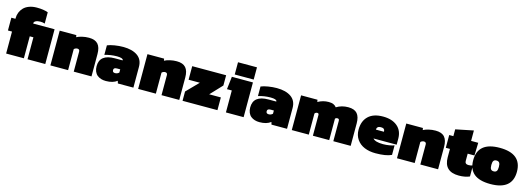

<svg xmlns="http://www.w3.org/2000/svg" viewBox="-1 -1606 6971 2531"><g transform="rotate(15 3484.5 -340.0)"><path d="M50.8 0V-299.8H-4.9V-474.1H50.8V-483.9Q50.8 -524.4 65.4 -560.8Q80.1 -597.2 108.2 -626.5Q136.2 -655.8 182.4 -672.9Q228.5 -689.9 287.1 -689.9Q380.4 -689.9 439.9 -667V-513.2Q413.1 -522.9 379.9 -522.9Q339.8 -522.9 316.4 -510.5Q293 -498 293 -480V-474.1H585V0H342.8V-299.8H293V0Z M654.8 0V-474.1H881.8L886.7 -446.8Q914.6 -462.4 959.7 -473.1Q1004.9 -483.9 1053.7 -483.9Q1137.7 -483.9 1176.8 -439.9Q1215.8 -396 1215.8 -305.2V0H973.6V-273.9Q973.6 -306.2 940.4 -306.2Q929.7 -306.2 916.3 -300.3Q902.8 -294.4 896.5 -286.1V0Z M1412.6 9.8Q1377.4 9.8 1347.9 0.7Q1318.4 -8.3 1295.2 -26.9Q1272 -45.4 1258.8 -76.4Q1245.6 -107.4 1245.6 -147.9Q1245.6 -310.1 1451.7 -310.1H1557.6V-314.9Q1557.6 -327.1 1535.6 -335Q1513.7 -342.8 1472.7 -342.8Q1387.7 -342.8 1305.7 -317.9V-448.2Q1343.8 -464.4 1403.8 -474.1Q1463.9 -483.9 1520.5 -483.9Q1644 -483.9 1715.8 -433.6Q1787.6 -383.3 1787.6 -283.2V0H1575.7L1565.4 -34.2Q1510.7 9.8 1412.6 9.8ZM1503.4 -122.1Q1535.6 -122.1 1557.6 -144V-188H1513.7Q1490.2 -188 1479.2 -180.2Q1468.3 -172.4 1468.3 -154.8Q1468.3 -122.1 1503.4 -122.1Z M1852.5 0V-474.1H2079.6L2084.5 -446.8Q2112.3 -462.4 2157.5 -473.1Q2202.6 -483.9 2251.5 -483.9Q2335.4 -483.9 2374.5 -439.9Q2413.6 -396 2413.6 -305.2V0H2171.4V-273.9Q2171.4 -306.2 2138.2 -306.2Q2127.4 -306.2 2114 -300.3Q2100.6 -294.4 2094.2 -286.1V0Z M2458.5 0V-127L2617.2 -289.1H2463.4V-474.1H2926.3V-334L2775.4 -173.8H2934.6V0Z M3033.2 -513.2V-680.2H3292V-513.2ZM3050.3 0V-299.8H2984.4L3004.4 -474.1H3292V0Z M3509.3 9.8Q3474.1 9.8 3444.6 0.7Q3415 -8.3 3391.8 -26.9Q3368.7 -45.4 3355.5 -76.4Q3342.3 -107.4 3342.3 -147.9Q3342.3 -310.1 3548.3 -310.1H3654.3V-314.9Q3654.3 -327.1 3632.3 -335Q3610.4 -342.8 3569.3 -342.8Q3484.4 -342.8 3402.3 -317.9V-448.2Q3440.4 -464.4 3500.5 -474.1Q3560.5 -483.9 3617.2 -483.9Q3740.7 -483.9 3812.5 -433.6Q3884.3 -383.3 3884.3 -283.2V0H3672.4L3662.1 -34.2Q3607.4 9.8 3509.3 9.8ZM3600.1 -122.1Q3632.3 -122.1 3654.3 -144V-188H3610.4Q3586.9 -188 3575.9 -180.2Q3564.9 -172.4 3564.9 -154.8Q3564.9 -122.1 3600.1 -122.1Z M3949.2 0V-474.1H4172.9L4178.2 -444.8Q4247.1 -483.9 4324.2 -483.9Q4364.7 -483.9 4389.4 -473.1Q4414.1 -462.4 4431.2 -439.9Q4501.5 -483.9 4592.3 -483.9Q4675.8 -483.9 4714.4 -440.2Q4752.9 -396.5 4752.9 -305.2V0H4516.1V-275.9Q4516.1 -292 4510.3 -299.1Q4504.4 -306.2 4488.3 -306.2Q4471.7 -306.2 4460 -293V0H4237.3V-282.2Q4237.3 -294.9 4232.2 -300.5Q4227.1 -306.2 4214.8 -306.2Q4195.3 -306.2 4181.2 -288.1V0Z M5092.8 9.8Q5007.8 9.8 4941.9 -17.6Q4876 -44.9 4836.9 -100.8Q4797.9 -156.7 4797.9 -234.9Q4797.9 -351.1 4866.7 -417.5Q4935.5 -483.9 5066.9 -483.9Q5190.4 -483.9 5262.5 -423.1Q5334.5 -362.3 5334.5 -252.9V-171.9H5018.6Q5050.8 -131.8 5157.7 -131.8Q5200.2 -131.8 5242.4 -138.9Q5284.7 -146 5310.5 -155.8V-25.9Q5236.3 9.8 5092.8 9.8ZM5018.6 -293H5127.9V-301.8Q5127.9 -318.4 5115.5 -329.6Q5103 -340.8 5074.7 -340.8Q5046.4 -340.8 5032.5 -327.6Q5018.6 -314.5 5018.6 -293Z M5384.8 0V-474.1H5611.8L5616.7 -446.8Q5644.5 -462.4 5689.7 -473.1Q5734.9 -483.9 5783.7 -483.9Q5867.7 -483.9 5906.7 -439.9Q5945.8 -396 5945.8 -305.2V0H5703.6V-273.9Q5703.6 -306.2 5670.4 -306.2Q5659.7 -306.2 5646.2 -300.3Q5632.8 -294.4 5626.5 -286.1V0Z M6229.5 9.8Q6027.3 9.8 6027.3 -186V-299.8H5970.7V-474.1H6027.3V-566.9L6269.5 -616.2V-474.1H6366.7L6361.8 -299.8H6269.5V-199.2Q6269.5 -157.2 6316.4 -157.2Q6347.7 -157.2 6376.5 -167V-17.1Q6314 9.8 6229.5 9.8Z M6659.7 9.8Q6509.3 9.8 6435.5 -51.8Q6361.8 -113.3 6361.8 -236.8Q6361.8 -483.9 6659.7 -483.9Q6958.5 -483.9 6958.5 -236.8Q6958.5 9.8 6659.7 9.8ZM6659.7 -163.1Q6687 -163.1 6699.5 -179.4Q6711.9 -195.8 6711.9 -236.8Q6711.9 -277.8 6699.5 -294.4Q6687 -311 6659.7 -311Q6633.3 -311 6621.1 -294.4Q6608.9 -277.8 6608.9 -236.8Q6608.9 -195.8 6621.1 -179.4Q6633.3 -163.1 6659.7 -163.1Z"/></g></svg>

Font: Kanit Black
Style: Regular
Weight: 900
Designer: Katatrad Team
Foundry: CadsonDemak
Version: Version 1.000;PS 001.000;hotconv 1.0.88;makeotf.lib2.5.64775